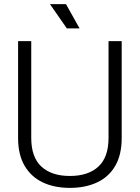

<svg xmlns="http://www.w3.org/2000/svg" viewBox="-20 -900 680 934"><path d="M68 -229V-700H132V-229Q132 -135 181.5 -89.5Q231 -44 320 -44Q409 -44 458.5 -89.5Q508 -135 508 -229V-700H572V-229Q572 -147 540.5 -93Q509 -39 452 -12.5Q395 14 320 14Q245 14 188.5 -12.5Q132 -39 100 -93Q68 -147 68 -229ZM305 -762 223 -880H301L367 -762Z"/></svg>

Font: Space Grotesk Frontify Light
Style: Regular
Weight: 300
Designer: Florian Karsten
Version: Version 2.000